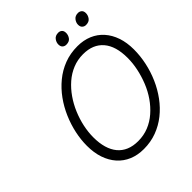

<svg xmlns="http://www.w3.org/2000/svg" viewBox="-320 -1458 1694 1694"><g transform="rotate(-45 527.0 -611.5)"><path d="M495 19Q418 19 356 -7Q294 -33 250 -82.5Q206 -132 182.5 -201Q159 -270 159 -357Q159 -433 176 -512Q193 -591 226 -667.5Q259 -744 307 -810.5Q355 -877 417.5 -928.5Q480 -980 556 -1009Q632 -1038 721 -1038Q797 -1038 858.5 -1012Q920 -986 963.5 -937Q1007 -888 1030.5 -819.5Q1054 -751 1054 -665Q1054 -584 1036.5 -502.5Q1019 -421 985.5 -344.5Q952 -268 903.5 -202Q855 -136 793 -86.5Q731 -37 656 -9Q581 19 495 19ZM509 -66Q579 -66 639.5 -90.5Q700 -115 750.5 -159Q801 -203 840.5 -260Q880 -317 906.5 -383Q933 -449 947.5 -517.5Q962 -586 962 -652Q962 -725 945.5 -781Q929 -837 896 -875.5Q863 -914 816 -933.5Q769 -953 706 -953Q638 -953 577.5 -928.5Q517 -904 466.5 -860Q416 -816 376 -758.5Q336 -701 308.5 -635.5Q281 -570 266.5 -502.5Q252 -435 252 -369Q252 -297 268.5 -240.5Q285 -184 317.5 -145Q350 -106 398 -86Q446 -66 509 -66ZM662 -1116Q641 -1116 627 -1129Q613 -1142 613 -1168Q613 -1194 631 -1218Q649 -1242 686 -1242Q706 -1242 720 -1229.5Q734 -1217 734 -1191Q734 -1163 717 -1139.5Q700 -1116 662 -1116ZM908 -1116Q888 -1116 873.5 -1129Q859 -1142 859 -1168Q859 -1194 877.5 -1218Q896 -1242 932 -1242Q952 -1242 966.5 -1229.5Q981 -1217 981 -1191Q981 -1164 963.5 -1140Q946 -1116 908 -1116Z"/></g></svg>

Font: Playwrite IN
Style: Regular
Weight: 400
Designer: Veronika Burian, José Scaglione
Foundry: TypeTogether
Version: Version 1.002